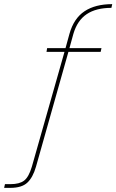

<svg xmlns="http://www.w3.org/2000/svg" viewBox="-69 -773 563 929"><path d="M470 -735Q396 -735 350.5 -704.5Q305 -674 286 -609L267 -540H422L418 -522H262L105 34Q90 86 63 111Q36 136 -19 136H-49L-45 118H-18Q25 118 47.5 101Q70 84 85 34L243 -522H156L159 -540H248L267 -609Q288 -684 340 -718.5Q392 -753 474 -753Z"/></svg>

Font: Fz Poppins Thin
Style: Italic
Weight: 100
Italic angle: -10°
Designer: Ninad Kale (Devanagari), Jonny Pinhorn (Latin)
Foundry: Indian Type Foundry
Version: Vit hóa bi Vntype.Com & FontZin.Com